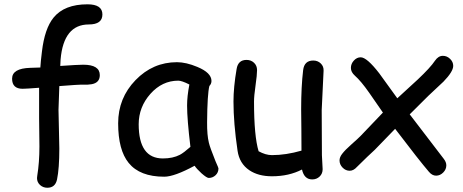

<svg xmlns="http://www.w3.org/2000/svg" viewBox="-20 -801 2170 899"><path d="M396 -686.5Q277.8 -686.5 263.7 -522.5L262.2 -492.2Q345.2 -498 369.6 -498Q447.3 -498 447.3 -449.2Q447.3 -413.6 409.2 -406.7Q392.6 -403.8 370.4 -404.5Q348.1 -405.3 257.8 -397.9L253.9 -286.6Q253.9 -256.3 255.9 -195.8Q257.8 -135.3 257.8 -105.5Q257.8 -12.7 247.1 39.1Q238.8 78.1 201.7 78.1Q181.6 78.1 167.5 65.2Q153.3 52.2 153.3 32.7Q153.3 28.8 154.3 22.9Q164.6 -40.5 164.6 -115.2L163.1 -248.5V-390.1Q102.1 -385.3 85.9 -385.3Q36.6 -385.3 36.6 -432.6Q36.6 -481 122.1 -483.4L168.9 -484.9Q170.4 -512.2 176.3 -559.1Q189 -667.5 231 -718.8Q281.7 -780.8 389.6 -780.8Q459.5 -780.8 459.5 -733.4Q459.5 -686.5 396 -686.5Z M957.5 32.2Q948.2 32.2 923.8 10.7Q901.9 -9.3 891.1 -24.9Q844.2 0.5 808.6 13.4Q772.9 26.4 749 26.4Q634.8 26.4 582.5 -38.1Q533.2 -98.6 533.2 -223.6Q533.2 -341.8 614.5 -425.8Q695.8 -509.8 808.6 -509.8Q851.1 -509.8 903.8 -487.8Q970.2 -460.4 970.2 -421.9Q970.2 -408.7 960.4 -398.4Q955.6 -379.9 952.9 -337.4Q950.2 -294.9 949.7 -228.5Q949.2 -168 958 -132.8Q962.9 -111.3 988.8 -46.9Q992.2 -38.1 1000 -21L1002.9 -12.7Q1002.9 6.8 989.3 19.5Q975.6 32.2 957.5 32.2ZM856 -307.1Q856 -328.1 858.6 -352.8Q861.3 -377.4 866.7 -405.3Q848.6 -414.6 835.7 -418.9Q822.8 -423.3 814.9 -423.3Q739.3 -423.3 684.3 -361.6Q629.4 -299.8 629.4 -219.2Q629.4 -139.2 657.7 -99.1Q686 -59.1 742.7 -59.1Q789.6 -59.1 822.3 -76.2Q839.8 -85.4 871.6 -113.3Q856 -242.7 856 -307.1Z M1486.3 -285.2Q1486.3 -250 1486.8 -179.7Q1487.3 -109.4 1487.3 -74.2Q1487.3 -63.5 1489 -41.5Q1490.7 -19.5 1490.7 -8.8Q1490.7 12.2 1476.6 25.6Q1462.4 39.1 1441.9 39.1Q1404.3 39.1 1394 -7.3Q1333 24.4 1253.4 24.4Q1189.5 24.4 1147.5 -3.9Q1101.1 -35.2 1092.3 -95.2Q1073.2 -224.6 1073.2 -325.7Q1073.2 -392.6 1087.9 -478Q1094.7 -520.5 1134.3 -520.5Q1155.3 -520.5 1169.4 -507.1Q1183.6 -493.7 1183.6 -472.7Q1183.6 -450.2 1176.5 -400.9Q1169.4 -351.6 1169.4 -325.7Q1169.4 -244.1 1174.8 -186Q1180.2 -127.9 1190.9 -92.8Q1207 -84 1222.7 -79.3Q1238.3 -74.7 1253.4 -74.7Q1318.8 -74.7 1391.6 -95.7L1391.1 -194.8L1390.1 -289.6Q1390.1 -395 1399.4 -472.7Q1404.8 -517.6 1446.8 -517.6Q1467.8 -517.6 1481.9 -503.9Q1496.1 -490.2 1495.1 -469.7Z M2056.6 -418.9 1985.4 -352.1 1898.4 -265.6 2057.6 -57.6Q2069.8 -42 2069.8 -26.9Q2069.8 -7.8 2055.2 6.8Q2040.5 21.5 2022 21.5Q2003.4 21.5 1988.3 3.4Q1943.4 -48.8 1830.1 -197.8L1734.9 -99.6Q1706.1 -73.7 1650.9 -19Q1635.3 -1.5 1617.2 -1.5Q1598.6 -1.5 1584.2 -16.1Q1569.8 -30.8 1569.8 -49.8Q1569.8 -64.9 1582 -80.6Q1595.7 -98.6 1624.5 -124Q1658.2 -153.8 1668.9 -165L1772.9 -273.9L1709 -366.2Q1670.4 -421.4 1641.6 -446.8Q1623 -463.4 1623 -482.9Q1623 -502.4 1637 -517.6Q1650.9 -532.7 1668.9 -532.7Q1697.8 -532.7 1755.9 -457.5L1840.3 -340.8L1936 -428.7Q1995.6 -484.9 2016.6 -516.6Q2032.2 -539.6 2053.7 -539.6Q2072.8 -539.6 2087.4 -525.4Q2102.1 -511.2 2102.1 -492.7Q2102.1 -465.8 2056.6 -418.9Z"/></svg>

Font: Righma Çiddhi
Style: Regular
Weight: 400
Designer: R.S. Wihananto
Foundry: R.S. Wihananto
Version: Version 2.0.1